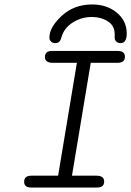

<svg xmlns="http://www.w3.org/2000/svg" viewBox="-20 -839 587 859"><path d="M201 -671Q201 -717 256 -768Q311 -819 392 -819H393Q458 -819 502.5 -782.5Q547 -746 547 -689Q547 -646 519 -646Q508 -646 500.5 -653Q493 -660 493 -671V-687Q493 -724 462.5 -743.5Q432 -763 392 -763H391Q344 -763 305 -738Q266 -713 255 -672L254 -670Q253 -667 252.5 -665.5Q252 -664 251 -661Q250 -658 248.5 -656.5Q247 -655 245 -652.5Q243 -650 240.5 -649Q238 -648 234.5 -647Q231 -646 227 -646Q216 -646 208.5 -653Q201 -660 201 -671ZM88 -26Q88 -53 121 -53H240L324 -558H217Q181 -558 181 -584Q181 -611 212 -611H507Q539 -611 539 -585Q539 -558 506 -558H386L302 -53H411Q446 -53 446 -27Q446 0 415 0H119Q88 0 88 -26Z"/></svg>

Font: CMU Typewriter Text
Style: LightOblique
Weight: 200
Italic angle: -9.46001°
Version: Version 0.7.0